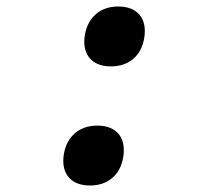

<svg xmlns="http://www.w3.org/2000/svg" viewBox="-20 -570 640 590"><path d="M174.5 -76Q174.5 -88 176.5 -98Q184 -138.5 211 -161.2Q238 -184 279 -184Q317.5 -184 339 -164Q360.5 -144 360.5 -108.5Q360.5 -96.5 358.5 -86Q351.5 -45.5 324.5 -22.8Q297.5 0 256.5 0Q217.5 0 196 -20.2Q174.5 -40.5 174.5 -76ZM239 -442Q239 -454 241 -464Q248.5 -504.5 275.5 -527.2Q302.5 -550 343.5 -550Q382 -550 403.5 -530Q425 -510 425 -474.5Q425 -462.5 423 -452Q416 -411.5 389 -388.8Q362 -366 321 -366Q282 -366 260.5 -386.2Q239 -406.5 239 -442Z"/></svg>

Font: JuliaMono
Style: Italic
Weight: 400
Italic angle: -9°
Monospace: yes
Designer: cormullion
Foundry: corm
Version: Version 0.057; ttfautohint (v1.8.4)